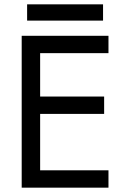

<svg xmlns="http://www.w3.org/2000/svg" viewBox="-20 -865 590 885"><path d="M127 0H480V-80H127ZM127 -620H480V-700H127ZM127 -340H460V-420H127ZM80 -700V0H165V-700ZM105 -770H455V-845H105Z"/></svg>

Font: Jost* Book
Style: Regular
Weight: 400
Version: Version 3.000